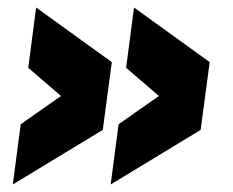

<svg xmlns="http://www.w3.org/2000/svg" viewBox="-20 -595 620 510"><path d="M274 -105 295 -265 402 -340 315 -415 336 -575 537 -430 513 -250ZM14 -105 35 -265 142 -340 55 -415 76 -575 277 -430 253 -250Z"/></svg>

Font: Tanohe Sans ExtraBold
Style: Italic
Weight: 800
Designer: Village Type and Design LLC & Cristiano Sobral
Foundry: Cooper Hewitt Smithsonian Design Museum
Version: Version 1.00;September 29, 2021;FontCreator 13.0.0.2655 64-b